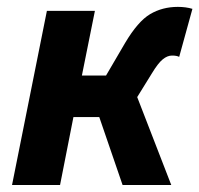

<svg xmlns="http://www.w3.org/2000/svg" viewBox="-20 -527 568 547"><path d="M14.3 0 113.6 -496.1H250.4L213.3 -311.8H282.1L336.1 -404.1Q372.8 -466.1 407.8 -486.8Q442.8 -507.4 486.7 -507.4Q509.4 -507.4 528.2 -501.8L490.5 -365Q486.5 -367 481.8 -367.8Q477.2 -368.7 469.9 -368.7Q456.8 -368.7 443.6 -357.9Q430.3 -347.1 412.9 -318.3L370.9 -250.4L467.9 0H329.2L262.8 -193.5H189.2L151.1 0Z"/></svg>

Font: Source Sans Variable
Style: Italic
Weight: 200
Italic angle: -11°
Designer: Paul D. Hunt
Foundry: Adobe Systems Incorporated
Version: Version 3.006;hotconv 1.0.111;makeotfexe 2.5.65597